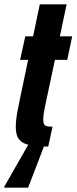

<svg xmlns="http://www.w3.org/2000/svg" viewBox="-50 -678 354 888"><path d="M173 0Q129 0 100 -4.5Q71 -9 54 -19.5Q37 -30 30 -47.5Q23 -65 23 -92Q23 -109 25.5 -129.5Q28 -150 33 -174.5Q38 -199 44 -229L80 -401H43L67 -510H103L134 -658H258L227 -510H284L261 -401H204L158 -185Q156 -174 154 -163.5Q152 -153 151 -143.5Q150 -134 150 -125Q150 -110 154.5 -103Q159 -96 168.5 -94Q178 -92 193 -92ZM-30 190V185L86 -18H158V-13L80 190Z"/></svg>

Font: Saira UltraCondensed Black
Style: Italic
Weight: 900
Width: 1
Italic angle: -12°
Designer: Hector Gatti with collaboration of the Omnibus-Type team
Foundry: Omnibus-Type
Version: Version 1.101